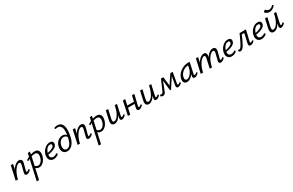

<svg xmlns="http://www.w3.org/2000/svg" viewBox="270 -2715 7635 5009"><g transform="rotate(-30 4088.0 -211.0)"><path d="M369 6Q349 6 335 -3Q321 -12 316 -30Q311 -48 319 -77L371 -285Q379 -317 372 -338Q365 -359 338 -359Q308 -359 272.5 -331.5Q237 -304 203 -254.5Q169 -205 141.5 -140Q114 -75 100 0H49Q73 -99 108.5 -177Q144 -255 187 -309.5Q230 -364 276 -392.5Q322 -421 366 -421Q397 -421 418.5 -406.5Q440 -392 447 -362Q454 -332 441 -285L391 -97Q386 -78 389 -67.5Q392 -57 406 -57Q421 -57 436 -67.5Q451 -78 472 -97L497 -66Q463 -32 431 -13Q399 6 369 6ZM30 0 123 -416H191L99 0Z M498 289 666 -468 731 -476 710 -348 567 289ZM741 6Q707 6 681 -6Q655 -18 637.5 -37Q620 -56 611 -78L640 -110Q657 -82 682.5 -65.5Q708 -49 738 -49Q773 -49 803 -69.5Q833 -90 856.5 -128.5Q880 -167 890 -217Q905 -286 884.5 -324Q864 -362 805 -362Q783 -362 754.5 -356Q726 -350 694 -339.5Q662 -329 630.5 -314Q599 -299 572 -280L553 -314Q599 -348 650.5 -371Q702 -394 751.5 -406Q801 -418 838 -418Q894 -418 925 -393.5Q956 -369 965 -327.5Q974 -286 964 -235Q952 -169 919.5 -114.5Q887 -60 841 -27Q795 6 741 6Z M1177 10Q1124 10 1088.5 -15.5Q1053 -41 1040 -86.5Q1027 -132 1040 -192Q1054 -255 1092 -308Q1130 -361 1183.5 -393Q1237 -425 1297 -425Q1338 -425 1360 -410.5Q1382 -396 1388.5 -372Q1395 -348 1389 -321Q1380 -275 1338.5 -243.5Q1297 -212 1234 -192Q1171 -172 1096 -162L1099 -207Q1162 -217 1210 -234Q1258 -251 1287 -272.5Q1316 -294 1322 -318Q1324 -327 1322 -339.5Q1320 -352 1309 -361.5Q1298 -371 1273 -371Q1234 -371 1201.5 -346Q1169 -321 1146.5 -281Q1124 -241 1113 -197Q1103 -153 1108 -119Q1113 -85 1134.5 -66.5Q1156 -48 1192 -48Q1217 -48 1247.5 -58.5Q1278 -69 1307 -94L1333 -55Q1311 -35 1285 -20Q1259 -5 1232 2.5Q1205 10 1177 10Z M1584 9Q1543 9 1512.5 -7Q1482 -23 1463.5 -53Q1445 -83 1440 -122.5Q1435 -162 1445 -209Q1459 -275 1494.5 -320.5Q1530 -366 1577.5 -390.5Q1625 -415 1674 -415Q1722 -415 1754 -393Q1786 -371 1803 -336L1779 -304Q1763 -334 1738.5 -349Q1714 -364 1680 -364Q1638 -364 1605 -342.5Q1572 -321 1550 -284.5Q1528 -248 1519 -203Q1510 -155 1517.5 -120Q1525 -85 1546.5 -66.5Q1568 -48 1600 -48Q1659 -48 1702.5 -106Q1746 -164 1770 -268Q1791 -353 1797 -424.5Q1803 -496 1792.5 -548.5Q1782 -601 1752 -630Q1722 -659 1670 -659Q1652 -659 1634.5 -656.5Q1617 -654 1600 -649L1588 -689Q1616 -700 1643 -705.5Q1670 -711 1693 -711Q1745 -711 1780.5 -689.5Q1816 -668 1836.5 -628Q1857 -588 1863 -532.5Q1869 -477 1863 -409.5Q1857 -342 1839 -265Q1819 -177 1781 -115.5Q1743 -54 1692 -22.5Q1641 9 1584 9Z M2236 6Q2216 6 2202 -3Q2188 -12 2183 -30Q2178 -48 2186 -77L2238 -285Q2246 -317 2239 -338Q2232 -359 2205 -359Q2175 -359 2139.5 -331.5Q2104 -304 2070 -254.5Q2036 -205 2008.5 -140Q1981 -75 1967 0H1916Q1940 -99 1975.5 -177Q2011 -255 2054 -309.5Q2097 -364 2143 -392.5Q2189 -421 2233 -421Q2264 -421 2285.5 -406.5Q2307 -392 2314 -362Q2321 -332 2308 -285L2258 -97Q2253 -78 2256 -67.5Q2259 -57 2273 -57Q2288 -57 2303 -67.5Q2318 -78 2339 -97L2364 -66Q2330 -32 2298 -13Q2266 6 2236 6ZM1897 0 1990 -416H2058L1966 0Z M2365 289 2533 -468 2598 -476 2577 -348 2434 289ZM2608 6Q2574 6 2548 -6Q2522 -18 2504.5 -37Q2487 -56 2478 -78L2507 -110Q2524 -82 2549.5 -65.5Q2575 -49 2605 -49Q2640 -49 2670 -69.5Q2700 -90 2723.5 -128.5Q2747 -167 2757 -217Q2772 -286 2751.5 -324Q2731 -362 2672 -362Q2650 -362 2621.5 -356Q2593 -350 2561 -339.5Q2529 -329 2497.5 -314Q2466 -299 2439 -280L2420 -314Q2466 -348 2517.5 -371Q2569 -394 2618.5 -406Q2668 -418 2705 -418Q2761 -418 2792 -393.5Q2823 -369 2832 -327.5Q2841 -286 2831 -235Q2819 -169 2786.5 -114.5Q2754 -60 2708 -27Q2662 6 2608 6Z M3011 7Q2989 7 2969.5 -1Q2950 -9 2936.5 -26.5Q2923 -44 2919.5 -75Q2916 -106 2926 -152L2985 -416H3056L2998 -160Q2987 -111 2994 -83Q3001 -55 3033 -55Q3058 -55 3089 -75.5Q3120 -96 3150.5 -139Q3181 -182 3208 -250.5Q3235 -319 3254 -416H3295Q3272 -302 3239 -221.5Q3206 -141 3168 -90.5Q3130 -40 3090 -16.5Q3050 7 3011 7ZM3231 6Q3214 6 3201.5 -3.5Q3189 -13 3185 -31Q3181 -49 3187 -77L3262 -416H3321L3251 -97Q3247 -76 3249.5 -66.5Q3252 -57 3266 -57Q3280 -57 3295.5 -67.5Q3311 -78 3332 -97L3356 -66Q3323 -31 3291.5 -12.5Q3260 6 3231 6Z M3746 6Q3727 6 3713 -3Q3699 -12 3694 -33Q3689 -54 3697 -88L3773 -416H3844L3768 -97Q3764 -78 3767 -67.5Q3770 -57 3784 -57Q3797 -57 3812.5 -67.5Q3828 -78 3849 -97L3874 -66Q3840 -32 3808 -13Q3776 6 3746 6ZM3411 0 3499 -416H3570L3481 0ZM3482 -185 3495 -244H3772L3759 -185Z M4043 7Q4021 7 4001.5 -1Q3982 -9 3968.5 -26.5Q3955 -44 3951.5 -75Q3948 -106 3958 -152L4017 -416H4088L4030 -160Q4019 -111 4026 -83Q4033 -55 4065 -55Q4090 -55 4121 -75.5Q4152 -96 4182.5 -139Q4213 -182 4240 -250.5Q4267 -319 4286 -416H4327Q4304 -302 4271 -221.5Q4238 -141 4200 -90.5Q4162 -40 4122 -16.5Q4082 7 4043 7ZM4263 6Q4246 6 4233.5 -3.5Q4221 -13 4217 -31Q4213 -49 4219 -77L4294 -416H4353L4283 -97Q4279 -76 4281.5 -66.5Q4284 -57 4298 -57Q4312 -57 4327.5 -67.5Q4343 -78 4364 -97L4388 -66Q4355 -31 4323.5 -12.5Q4292 6 4263 6Z M4921 6Q4897 6 4883 -13Q4869 -32 4876 -72L4931 -378L4963 -392L4728 -31H4698L4659 -372L4679 -414H4716L4752 -114L4728 -115L4928 -414H4998L4942 -97Q4938 -78 4942 -67.5Q4946 -57 4959 -57Q4973 -57 4987.5 -66.5Q5002 -76 5019 -91L5044 -60Q5014 -30 4982.5 -12Q4951 6 4921 6ZM4469 7Q4448 7 4430.5 -1.5Q4413 -10 4399 -23L4418 -65Q4425 -59 4433.5 -55Q4442 -51 4449 -51Q4465 -51 4481.5 -63.5Q4498 -76 4509 -101L4646 -414H4693L4562 -76Q4551 -47 4536.5 -29Q4522 -11 4505 -2Q4488 7 4469 7Z M5194 7Q5134 7 5109.5 -37Q5085 -81 5097 -143Q5108 -200 5142 -250Q5176 -300 5226.5 -338Q5277 -376 5337.5 -398Q5398 -420 5463 -420Q5479 -420 5490.5 -418.5Q5502 -417 5512 -416L5442 -97Q5434 -55 5459 -55Q5473 -55 5490 -66.5Q5507 -78 5527 -97L5551 -66Q5515 -31 5486 -12.5Q5457 6 5429 6Q5409 6 5394.5 -3Q5380 -12 5375.5 -30Q5371 -48 5377 -77L5414 -243L5455 -277Q5442 -218 5415 -167Q5388 -116 5352 -76.5Q5316 -37 5275 -15Q5234 7 5194 7ZM5222 -55Q5252 -55 5282 -74Q5312 -93 5339 -125.5Q5366 -158 5386 -198Q5406 -238 5414 -278L5437 -386L5475 -356Q5467 -358 5458 -358.5Q5449 -359 5441 -359Q5391 -359 5346 -343Q5301 -327 5265 -298Q5229 -269 5204 -230Q5179 -191 5171 -143Q5163 -98 5178.5 -76.5Q5194 -55 5222 -55Z M6210 6Q6190 6 6176 -3Q6162 -12 6157.5 -30Q6153 -48 6160 -77L6211 -285Q6219 -316 6212 -337.5Q6205 -359 6175 -359Q6147 -359 6113 -333Q6079 -307 6046 -259.5Q6013 -212 5986 -146Q5959 -80 5945 0H5895Q5918 -102 5952 -181Q5986 -260 6027.5 -313Q6069 -366 6113.5 -393.5Q6158 -421 6200 -421Q6232 -421 6254.5 -407.5Q6277 -394 6285.5 -364Q6294 -334 6281 -285L6232 -97Q6228 -78 6231 -67.5Q6234 -57 6248 -57Q6262 -57 6277 -67.5Q6292 -78 6313 -97L6338 -66Q6304 -32 6272 -13Q6240 6 6210 6ZM5605 0 5698 -416H5766L5674 0ZM5630 0Q5650 -92 5682.5 -168.5Q5715 -245 5755.5 -302Q5796 -359 5842 -390Q5888 -421 5935 -421Q5983 -421 6001 -385Q6019 -349 6004 -289L5934 0H5876L5939 -287Q5947 -319 5939.5 -339Q5932 -359 5904 -359Q5877 -359 5843.5 -331.5Q5810 -304 5777 -255.5Q5744 -207 5716.5 -141.5Q5689 -76 5675 0Z M6540 10Q6487 10 6451.5 -15.5Q6416 -41 6403 -86.5Q6390 -132 6403 -192Q6417 -255 6455 -308Q6493 -361 6546.5 -393Q6600 -425 6660 -425Q6701 -425 6723 -410.5Q6745 -396 6751.5 -372Q6758 -348 6752 -321Q6743 -275 6701.5 -243.5Q6660 -212 6597 -192Q6534 -172 6459 -162L6462 -207Q6525 -217 6573 -234Q6621 -251 6650 -272.5Q6679 -294 6685 -318Q6687 -327 6685 -339.5Q6683 -352 6672 -361.5Q6661 -371 6636 -371Q6597 -371 6564.5 -346Q6532 -321 6509.5 -281Q6487 -241 6476 -197Q6466 -153 6471 -119Q6476 -85 6497.5 -66.5Q6519 -48 6555 -48Q6580 -48 6610.5 -58.5Q6641 -69 6670 -94L6696 -55Q6674 -35 6648 -20Q6622 -5 6595 2.5Q6568 10 6540 10Z M6802 9Q6785 9 6770.5 0.5Q6756 -8 6749 -17L6767 -58Q6775 -55 6782 -52Q6789 -49 6795 -49Q6814 -49 6835 -71Q6856 -93 6882 -138.5Q6908 -184 6940.5 -253Q6973 -322 7014 -416H7166L7153 -357H7048Q7011 -273 6980 -205Q6949 -137 6920.5 -89.5Q6892 -42 6863.5 -16.5Q6835 9 6802 9ZM7109 6Q7090 6 7076 -3Q7062 -12 7057.5 -32.5Q7053 -53 7061 -88L7136 -416H7207L7131 -97Q7127 -78 7130 -67.5Q7133 -57 7147 -57Q7161 -57 7175.5 -66.5Q7190 -76 7207 -91L7231 -60Q7202 -30 7170.5 -12Q7139 6 7109 6Z M7439 10Q7386 10 7350.5 -15.5Q7315 -41 7302 -86.5Q7289 -132 7302 -192Q7316 -255 7354 -308Q7392 -361 7445.5 -393Q7499 -425 7559 -425Q7600 -425 7622 -410.5Q7644 -396 7650.5 -372Q7657 -348 7651 -321Q7642 -275 7600.5 -243.5Q7559 -212 7496 -192Q7433 -172 7358 -162L7361 -207Q7424 -217 7472 -234Q7520 -251 7549 -272.5Q7578 -294 7584 -318Q7586 -327 7584 -339.5Q7582 -352 7571 -361.5Q7560 -371 7535 -371Q7496 -371 7463.5 -346Q7431 -321 7408.5 -281Q7386 -241 7375 -197Q7365 -153 7370 -119Q7375 -85 7396.5 -66.5Q7418 -48 7454 -48Q7479 -48 7509.5 -58.5Q7540 -69 7569 -94L7595 -55Q7573 -35 7547 -20Q7521 -5 7494 2.5Q7467 10 7439 10Z M7807 7Q7785 7 7765.5 -1Q7746 -9 7732.5 -26.5Q7719 -44 7715.5 -75Q7712 -106 7722 -152L7781 -416H7852L7794 -160Q7783 -111 7790 -83Q7797 -55 7829 -55Q7854 -55 7885 -75.5Q7916 -96 7946.5 -139Q7977 -182 8004 -250.5Q8031 -319 8050 -416H8091Q8068 -302 8035 -221.5Q8002 -141 7964 -90.5Q7926 -40 7886 -16.5Q7846 7 7807 7ZM8027 6Q8010 6 7997.5 -3.5Q7985 -13 7981 -31Q7977 -49 7983 -77L8058 -416H8117L8047 -97Q8043 -76 8045.5 -66.5Q8048 -57 8062 -57Q8076 -57 8091.5 -67.5Q8107 -78 8128 -97L8152 -66Q8119 -31 8087.5 -12.5Q8056 6 8027 6ZM7967 -500Q7925 -500 7891 -518Q7857 -536 7834 -572L7892 -617Q7915 -585 7940.5 -572Q7966 -559 7994 -559Q8028 -559 8058 -576Q8088 -593 8115 -627L8148 -605Q8116 -553 8067.5 -526.5Q8019 -500 7967 -500Z"/></g></svg>

Font: Ysabeau Infant Medium
Style: Italic
Weight: 500
Italic angle: -12°
Designer: Christian Thalmann (Catharsis Fonts)
Version: Version 2.001;gftools[0.9.30]; featfreeze: ss01,ss02,lnum